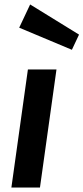

<svg xmlns="http://www.w3.org/2000/svg" viewBox="-20 -840 374 860"><path d="M31 0 105 -529H233L159 0ZM302 -617 66 -716 115 -820 334 -685Z"/></svg>

Font: Xgbmvzvtohvqztyvzapvmeyoton
Style: Regular
Weight: 500
Italic angle: -8°
Designer: Carrois Corporate & Edenspiekermann
Foundry: Carrois Corporate GbR & Edenspiekermann AG
Version: Version 2.001